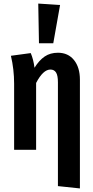

<svg xmlns="http://www.w3.org/2000/svg" viewBox="-20 -838 521 1074"><path d="M427 -392V216L304 203V-378Q304 -416 293.5 -432.5Q283 -449 262 -449Q221 -449 182 -374V0H59V-370Q59 -450 41 -526L152 -541Q167 -506 173 -459Q199 -501 230 -522Q261 -543 304 -543Q361 -543 394 -502Q427 -461 427 -392ZM316 -810 278 -596H198L194 -818Z"/></svg>

Font: Fira Sans Compressed Medium
Style: Regular
Weight: 500
Width: 1
Designer: bBox Type GmbH & Carrois Corporate GbR & Edenspiekermann AG
Foundry: bBox Type GmbH & Carrois Corporate GbR & Edenspiekermann AG
Version: Version 4.301